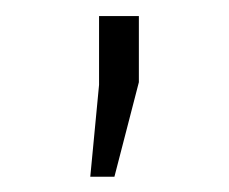

<svg xmlns="http://www.w3.org/2000/svg" viewBox="-20 -706 292 245"><path d="M157.2 -685.5V-601.1L126 -480.5H95.2L106.4 -597.7V-685.5Z"/></svg>

Font: Yantramanav Light
Style: Regular
Weight: 300
Version: Version 1.001;PS 1.0;hotconv 1.0.72;makeotf.lib2.5.5900; ttf